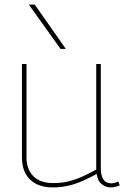

<svg xmlns="http://www.w3.org/2000/svg" viewBox="-20 -810 549 840"><path d="M211 10Q169 10 139 -5Q109 -20 92.5 -49Q76 -78 76 -121V-530H96V-121Q96 -70 125.5 -39.5Q155 -9 215 -9Q249 -9 279.5 -16.5Q310 -24 340 -37.5Q370 -51 401 -68V-530H421V-76Q421 -51 427 -35.5Q433 -20 443.5 -14Q454 -8 466 -8Q482 -8 497 -16L504 1Q496 4 489.5 6Q483 8 476.5 9Q470 10 464 10Q444 10 425.5 -4Q407 -18 403 -49Q372 -32 341.5 -18.5Q311 -5 279 2.5Q247 10 211 10ZM245 -596 106 -790H132L268 -596Z"/></svg>

Font: Georama ExtraCondensed Thin Thin
Style: Regular
Weight: 250
Version: Version 1.001